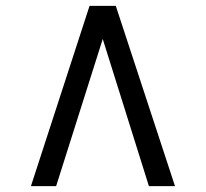

<svg xmlns="http://www.w3.org/2000/svg" viewBox="-20 -768 702 655"><path d="M375 -748 577 -133H488L330.5 -635L171.5 -133H85.5L285.5 -748Z"/></svg>

Font: Merriweather 24pt Medium
Style: Regular
Weight: 500
Designer: Eben Sorkin
Foundry: Eben Sorkin
Version: Version 2.100